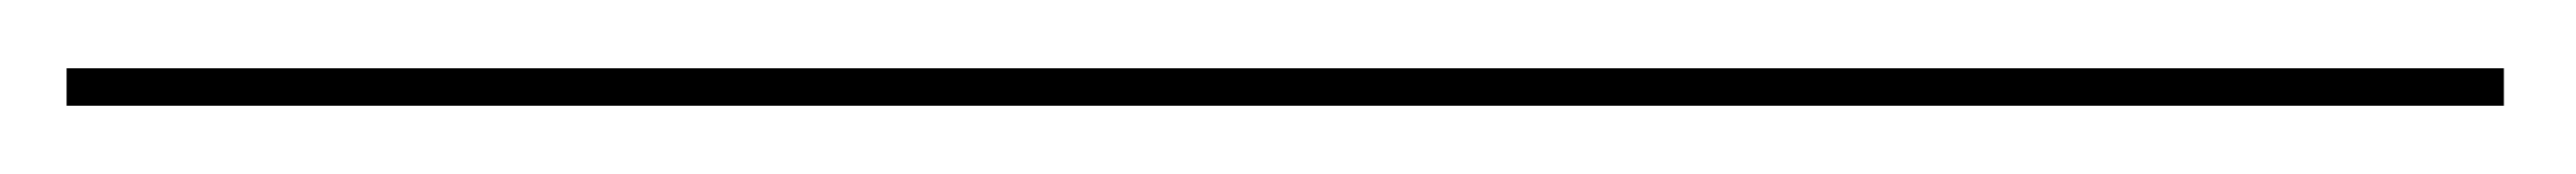

<svg xmlns="http://www.w3.org/2000/svg" viewBox="-20 1 754 51"><path d="M-0.5 32H713V21H-0.5Z"/></svg>

Font: Anybody Expanded Thin
Style: Regular
Weight: 250
Width: 7
Version: Version 1.113;gftools[0.9.25]